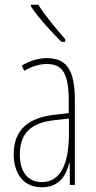

<svg xmlns="http://www.w3.org/2000/svg" viewBox="-20 -783 406 813"><path d="M142 -763H111V-756C144 -705 202 -644 240 -606H256V-617C217 -663 177 -708 142 -763ZM177 -537C143 -537 104 -525 72 -505L83 -483C120 -505 153 -512 177 -512C244 -512 271 -475 271 -355V-304L210 -297C100 -284 38 -234 38 -129C38 -57 73 10 157 10C233 10 261 -43 273 -93H275L276 0H297V-358C297 -489 261 -537 177 -537ZM209 -274 272 -281V-220C272 -97 241 -12 157 -12C99 -12 64 -54 64 -129C64 -217 110 -263 209 -274Z"/></svg>

Font: Noto Sans Myanmar UI ExtraCondensed Thin
Style: Regular
Weight: 100
Width: 2
Designer: Monotype Design Team
Foundry: Monotype Imaging Inc.
Version: Version 2.103